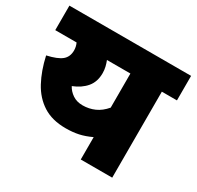

<svg xmlns="http://www.w3.org/2000/svg" viewBox="-137 -779 959 936"><g transform="rotate(30 342.5 -311.0)"><path d="M685 -622V-484H600V0H423V-126Q387 -109 354.5 -102Q322 -95 282 -95Q206 -95 154.5 -128Q103 -161 71.5 -219.5Q40 -278 23 -355Q81 -368 105 -388Q129 -408 129 -444Q129 -465 120 -484H0V-622ZM206 -288Q218 -265 241.5 -249Q265 -233 298 -233Q334 -233 365.5 -247Q397 -261 423 -292V-484H291Q297 -469 301 -452.5Q305 -436 305 -417Q305 -369 278.5 -337.5Q252 -306 206 -288Z"/></g></svg>

Font: Noto Sans Devanagari UI Black
Style: Regular
Weight: 900
Designer: Jelle Bosma - Monotype Design Team
Foundry: Monotype Imaging Inc.
Version: Version 2.003; ttfautohint (v1.8.4.7-5d5b)